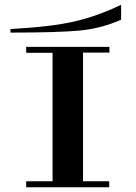

<svg xmlns="http://www.w3.org/2000/svg" viewBox="-20 -787 570 807"><path d="M329 0H201V-590H329ZM439 -25V0H307V-25ZM223 0H90V-25H223ZM90 -565V-590H228V-565ZM440 -590V-566H307V-590ZM489 -767Q390 -719 291.5 -696.5Q193 -674 24 -665V-650Q223 -650 314 -658.5Q405 -667 489 -704Z"/></svg>

Font: Solide Mirage
Style: Etroit
Weight: 400
Designer: Jérémy Landes
Foundry: Velvetyne Type Foundry
Version: Version 1.1